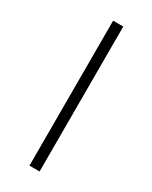

<svg xmlns="http://www.w3.org/2000/svg" viewBox="-147 -568 482 607"><g transform="rotate(30 94.0 -264.5)"><path d="M113 0H76V-529H113Z"/></g></svg>

Font: Noto Sans Thai Cond ExtLt
Style: Regular
Weight: 200
Width: 3
Designer: Monotype Design Team
Foundry: Monotype Imaging Inc.
Version: Version 2.002; ttfautohint (v1.8.4.7-5d5b)